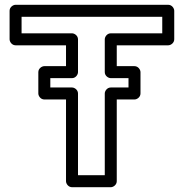

<svg xmlns="http://www.w3.org/2000/svg" viewBox="-20 -756 770 801"><path d="M516.1 -391H442.1C427 -391 417.1 -376.7 417.1 -366V-25H305.4V-366C305.4 -381.1 291.1 -391 280.4 -391H189.9V-430H280.4C295.5 -430 305.4 -444.3 305.4 -455V-592C305.4 -607.1 291.1 -617 280.4 -617H70V-686H656.9V-617H442.1C427 -617 417.1 -602.7 417.1 -592V-455C417.1 -439.9 431.4 -430 442.1 -430H516.1ZM541.1 -341C551.8 -341 566.1 -350.9 566.1 -366V-455C566.1 -465.7 556.2 -480 541.1 -480H467.1V-567H681.9C692.6 -567 706.9 -576.9 706.9 -592V-711C706.9 -721.7 697 -736 681.9 -736H45C34.3 -736 20 -726.1 20 -711V-592C20 -581.3 29.9 -567 45 -567H255.4V-480H164.9C154.2 -480 139.9 -470.1 139.9 -455V-366C139.9 -355.3 149.8 -341 164.9 -341H255.4V0C255.4 10.7 265.3 25 280.4 25H442.1C452.8 25 467.1 15.1 467.1 0V-341Z"/></svg>

Font: Asimov
Style: WidOu
Weight: 500
Designer: Google
Version: Version 2.000980; 2014